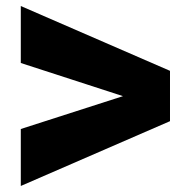

<svg xmlns="http://www.w3.org/2000/svg" viewBox="-20 -614 644 637"><path d="M49 -594 544 -379V-212L49 3V-186L388 -295L49 -405Z"/></svg>

Font: Work Sans ExtraBold
Style: Regular
Weight: 800
Designer: Wei Huang
Foundry: Wei Huang
Version: Version 2.012; ttfautohint (v1.8.3)